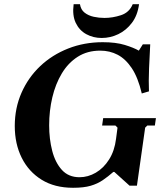

<svg xmlns="http://www.w3.org/2000/svg" viewBox="-20 -880 768 910"><path d="M469 -320H719L714 -285H678L668 -275L629 0H594L522 -65H517Q492 -43 467 -26Q442 -9 409.5 0.5Q377 10 327 10H326Q239 10 177.5 -28Q116 -66 83 -132Q50 -198 50 -283Q50 -368 82 -440.5Q114 -513 170.5 -566.5Q227 -620 303 -650Q379 -680 467 -680Q529 -680 571.5 -667Q614 -654 638 -640L657 -670H692Q689 -619 686.5 -556.5Q684 -494 686 -447L652 -437Q634 -513 604.5 -557Q575 -601 537.5 -620.5Q500 -640 455 -640Q394 -640 348.5 -611Q303 -582 273 -532Q243 -482 228 -418.5Q213 -355 213 -286Q213 -221 227.5 -165Q242 -109 273.5 -74.5Q305 -40 357 -40Q397 -40 434 -61.5Q471 -83 497 -124Q523 -165 530 -222L537 -275L527 -285H464ZM609 -860H639Q632 -807 605 -771.5Q578 -736 540.5 -718Q503 -700 462 -700Q422 -700 389 -718Q356 -736 339 -771.5Q322 -807 329 -860H359Q363 -834 381 -820Q399 -806 424 -800.5Q449 -795 475 -795Q514 -795 553.5 -808Q593 -821 609 -860Z"/></svg>

Font: Brygada 1918
Style: Italic
Weight: 400
Italic angle: -8°
Designer: Mateusz Machalski | Borys Kosmynka | Przemek Hoffer
Foundry: NIEPODLEGLA 2018
Version: Version 3.006